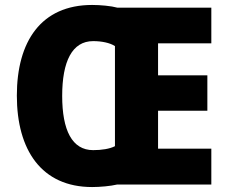

<svg xmlns="http://www.w3.org/2000/svg" viewBox="-20 -745 920 775"><path d="M352 -725C146 -725 48 -578 48 -359C48 -140 147 10 352 10C384 10 427 6 452 0H833V-145H618V-298H817V-441H618V-570H833V-714H454C429 -721 385 -725 352 -725ZM356 -579C391 -579 424 -572 444 -559V-155C423 -144 390 -139 356 -139C271 -139 231 -219 231 -358C231 -497 271 -579 356 -579Z"/></svg>

Font: Noto Sans Bengali SemiCondensed ExtraBold
Style: Regular
Weight: 800
Width: 4
Designer: Joana Ranito - Universal Thirst; Jelle Bosma - Monotype Design Team
Foundry: Universal Thirst ehf.
Version: Version 3.000